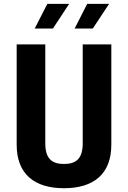

<svg xmlns="http://www.w3.org/2000/svg" viewBox="-20 -959 660 990"><path d="M310 -113.5C246.5 -113.5 213.5 -142 213.5 -220V-730H66V-212.5C66 -61.5 157.5 11.5 310 11.5C462.5 11.5 554 -61.5 554 -212.5V-730H406.5V-220C406.5 -142 373.5 -113.5 310 -113.5ZM159 -812H253L336.5 -939H224ZM365 -812H458.5L542.5 -939H429.5Z"/></svg>

Font: Monaspace Neon
Style: Bold
Weight: 700
Designer: Riley Cran & the Lettermatic Team
Foundry: Lettermatic
Version: Version 1.200 (Monaspace Neon)